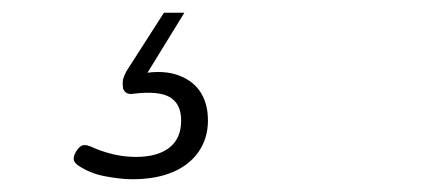

<svg xmlns="http://www.w3.org/2000/svg" viewBox="-20 -20 685 301"><path d="M187 261Q170 261 145.5 256.5Q121 252 102 239Q95 234 95.5 228Q96 222 101 215Q106 208 111 207.5Q116 207 123 210Q138 217 156 221.5Q174 226 193 226Q227 226 245.5 211.5Q264 197 264 169Q264 143 246.5 132.5Q229 122 189 127Q183 128 179 126Q175 124 173 119Q172 112 172.5 107Q173 102 178 92L237 0H269L202 109L194 97Q230 89 255 96.5Q280 104 293 122.5Q306 141 306 169Q306 196 292 217Q278 238 251.5 249.5Q225 261 187 261Z"/></svg>

Font: Playwrite RO Thin
Style: Regular
Weight: 250
Version: Version 1.002